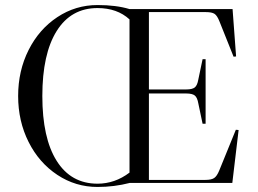

<svg xmlns="http://www.w3.org/2000/svg" viewBox="-20 -726 1025 762"><path d="M494 -690H903L917 -502L907 -501L851 -641Q842 -664 831.5 -671Q821 -678 797 -678H571V-371H719Q743 -371 753 -379Q763 -387 767 -410L784 -491H796V-235H784L767 -316Q763 -339 753 -347Q743 -355 719 -355H571V-12H795Q819 -12 830 -19.5Q841 -27 850 -49L916 -211L927 -210L902 0H495Q433 16 367 16Q280 16 207.5 -32Q135 -80 93.5 -162.5Q52 -245 52 -345Q52 -445 93.5 -527.5Q135 -610 207.5 -658Q280 -706 367 -706Q441 -706 494 -690ZM367 3Q436 3 494 -41V-649Q445 -694 367 -694Q262 -694 205 -603Q148 -512 148 -345Q148 -178 205 -87.5Q262 3 367 3Z"/></svg>

Font: Libre Caslon Display
Style: Regular
Weight: 400
Designer: Pablo Impallari, Rodrigo Fuenzalida
Foundry: Pablo Impallari, Rodrigo Fuenzalida
Version: Version 1.100; ttfautohint (v1.6) -l 8 -r 50 -G 200 -x 14 -D